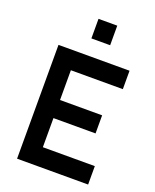

<svg xmlns="http://www.w3.org/2000/svg" viewBox="-164 -1003 886 1097"><g transform="rotate(20 278.5 -455.0)"><path d="M77 0V-692H509V-580H193V-399H449V-289H193V-112H509V0ZM241 -791V-910H355V-791Z"/></g></svg>

Font: TitilliumText22L Rg
Style: Bold
Weight: 700
Designer: Campivisivi
Foundry: Campivisivi
Version: 1.000